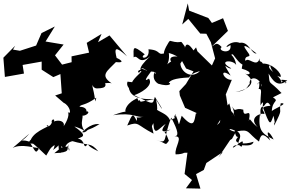

<svg xmlns="http://www.w3.org/2000/svg" viewBox="-50 -928 1748 1138"><path d="M327 -319C367 -301 376 -241 351 -265C367 -249 340 -190 312 -161C351 -193 316 -225 270 -208C277 -226 255 -222 256 -206C263 -205 240 -164 226 -186C271 -182 159 -162 132 -99C133 -100 101 -76 151 -76C61 -124 57 -57 124 -136L25 -51C77 -79 161 -48 184 -51C161 -19 166 -17 128 -83C133 -94 181 -46 224 -6C258 -62 240 -44 309 -94C256 -79 284 -69 264 -39C342 -91 305 -126 297 -87C295 -2 315 -4 314 -63C332 -34 351 -90 272 -20C371 -25 346 -40 354 -74C358 1 370 -57 348 -61C325 -40 343 -107 425 -91C414 -120 383 -85 370 -94C483 -60 483 -88 533 -31C445 -72 486 -76 469 -72C439 -37 461 -98 411 -107C449 -119 463 -127 391 -178C404 -177 493 -140 436 -144C505 -212 543 -187 541 -193C466 -148 480 -170 457 -146C405 -201 469 -252 419 -251C449 -220 513 -283 440 -265C472 -251 473 -296 421 -295C431 -313 450 -298 521 -349C508 -309 522 -320 499 -411C496 -449 493 -403 526 -404C586 -405 584 -423 558 -465C505 -410 581 -445 612 -434C539 -483 587 -507 637 -560C726 -550 604 -606 643 -578C625 -646 632 -658 703 -594L599 -718L531 -678L552 -727L464 -674L478 -616L374 -594L376 -476L385 -503L389 -563L318 -545L276 -600L327 -664L220 -682L275 -771L196 -732L164 -658L68 -627L27 -634L40 -657L-30 -586L-21 -472L92 -492L84 -543L197 -563V-515L266 -471L308 -489L317 -362L356 -388L277 -362Z M1349 -217C1326 -292 1281 -289 1327 -246C1319 -240 1328 -253 1309 -315C1233 -231 1285 -224 1236 -187L1301 -288L1289 -368L1282 -353L1324 -455C1274 -451 1244 -532 1317 -480C1257 -580 1299 -514 1321 -523C1234 -569 1328 -578 1350 -543C1340 -605 1305 -603 1330 -606C1361 -570 1376 -527 1458 -530C1373 -560 1432 -540 1440 -538C1400 -606 1385 -547 1383 -521C1457 -500 1427 -478 1403 -492C1477 -445 1431 -398 1346 -383C1425 -390 1418 -429 1430 -429C1423 -477 1485 -478 1503 -415C1479 -441 1533 -488 1473 -426C1495 -468 1486 -393 1481 -401C1509 -402 1492 -381 1494 -303C1494 -303 1515 -346 1507 -298C1519 -290 1529 -347 1553 -301C1458 -295 1545 -250 1508 -253C1503 -259 1416 -234 1478 -174C1429 -210 1433 -237 1424 -210C1446 -308 1392 -214 1392 -278C1338 -293 1350 -256 1326 -297C1349 -243 1334 -231 1272 -283L1253 -206L1336 -252ZM1097 -505 1052 -430 1013 -388 1016 -362 1047 -289 1118 -257 1111 -256C1101 -211 1103 -157 1027 -242C1002 -166 1018 -186 993 -242C971 -205 987 -190 991 -253C964 -212 1022 -242 957 -217C939 -257 899 -259 861 -291C859 -270 897 -236 875 -338C919 -262 927 -262 868 -354C853 -310 869 -302 745 -364C777 -373 863 -419 833 -462C804 -444 810 -457 845 -504C896 -504 859 -471 868 -509C859 -485 853 -454 887 -432C958 -410 969 -436 950 -437C960 -451 979 -464 1070 -469C1086 -496 1130 -505 1135 -506C1073 -449 1008 -520 1021 -564C996 -516 1052 -594 1035 -586C1017 -539 1064 -584 1028 -568L1053 -522ZM1097 -629C1043 -709 1048 -621 1045 -653C1009 -704 1043 -662 958 -686C953 -688 911 -615 924 -608C947 -593 916 -638 1002 -593C916 -600 989 -523 981 -573C901 -531 963 -528 950 -619C867 -591 919 -630 830 -636C841 -570 768 -580 808 -606C734 -665 741 -648 742 -588C769 -608 771 -536 842 -596C756 -518 777 -497 818 -511C759 -531 800 -530 821 -507C749 -533 768 -478 781 -506C809 -513 743 -470 732 -438C781 -436 706 -444 706 -444C689 -404 764 -371 713 -410C718 -378 739 -334 867 -341C737 -316 753 -320 791 -313C761 -365 785 -300 762 -349C777 -347 714 -333 695 -283C683 -247 728 -286 620 -245C744 -264 759 -227 802 -237C729 -216 769 -262 761 -211C737 -255 738 -262 704 -184C777 -210 757 -188 860 -136C852 -185 844 -171 859 -198C863 -115 890 -166 932 -194C877 -120 955 -162 961 -160C906 -130 923 -175 951 -94C926 -60 943 -78 873 -100C948 -72 912 -96 965 -231C1009 -145 1010 -122 984 -120C1043 -124 982 -55 991 -13C1097 -14 1031 -74 1048 -55C1017 -75 1043 -51 996 -21L1061 -23L1044 103L1088 139L1052 188L1138 190L1112 104L1158 79L1173 38L1271 -27L1244 6L1314 -98L1325 -105L1349 -148C1321 -146 1283 -178 1341 -155C1351 -78 1380 -147 1356 -110C1327 -78 1396 -68 1453 -88C1442 -41 1338 -90 1330 -53C1350 -55 1410 -131 1382 -58C1331 -81 1405 -114 1356 -150C1432 -164 1414 -142 1485 -89C1496 -132 1506 -144 1552 -95C1519 -160 1545 -156 1572 -101C1502 -135 1478 -157 1491 -255C1514 -197 1475 -281 1506 -297C1551 -181 1550 -184 1571 -242C1585 -178 1574 -218 1575 -184C1633 -296 1600 -250 1614 -316C1671 -319 1560 -278 1561 -268C1563 -338 1609 -324 1568 -351C1619 -377 1628 -381 1618 -377C1540 -460 1550 -415 1542 -492C1566 -452 1595 -406 1653 -451C1600 -462 1610 -448 1648 -439C1648 -433 1612 -429 1641 -434C1642 -470 1618 -438 1618 -438C1618 -480 1517 -522 1552 -543C1549 -531 1572 -478 1613 -472C1623 -489 1566 -554 1508 -551C1487 -590 1439 -533 1469 -525C1509 -603 1486 -537 1489 -582C1471 -519 1417 -602 1404 -562C1395 -615 1455 -572 1414 -625C1368 -687 1436 -639 1471 -611C1440 -606 1425 -685 1371 -674C1315 -696 1260 -624 1316 -661C1326 -600 1233 -627 1264 -649C1232 -682 1229 -666 1203 -650L1301 -745L1272 -820L1206 -792L1185 -821L1071 -865L1063 -908L1030 -783L1066 -816L1137 -729L1173 -728L1200 -677L1225 -582L1206 -540L1120 -624L1112 -647Z"/></svg>

Font: Hussar Lance
Style: ExBd
Weight: 700
Foundry: Cannot Into Space Fonts, PlusOne Fonts
Version: Version 2.270